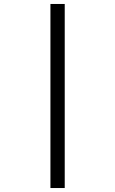

<svg xmlns="http://www.w3.org/2000/svg" viewBox="-20 -812 580 967"><path d="M234 -792H306V135H234Z"/></svg>

Font: sinhala15
Style: Book
Weight: 400
Designer: Jelle Bosma - Monotype Design Team
Foundry: Monotype Imaging Inc.
Version: Version 2.003